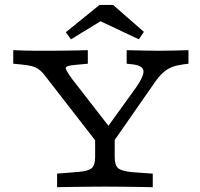

<svg xmlns="http://www.w3.org/2000/svg" viewBox="-20 -780 835 800"><path d="M403.6 -160.5 172 -458.7Q156 -480.9 141.6 -490.9Q127.2 -500.9 110.1 -505Q93 -509 67.7 -511.4L35.2 -514.5V-571Q51.9 -570.2 80.2 -569.4Q108.6 -568.5 131.9 -568.5H136.3H138.1Q160.8 -568.5 187.5 -568.5Q214.2 -568.5 242.2 -569Q270.2 -569.4 296.8 -569.8Q323.5 -570.2 345.9 -571V-514.5L293.9 -509.7Q252.2 -506.5 254 -495.4Q255.9 -484.2 280.7 -450.5L447.3 -235.9L413.1 -229.9L547.3 -416Q581 -465 577.7 -486.1Q574.4 -507.1 531.4 -512L507.8 -514.5V-571Q539.4 -570.2 575 -569.4Q610.6 -568.5 645.5 -568.5Q676.3 -568.5 707.5 -569.4Q738.6 -570.2 765.3 -571V-514.5L745.8 -512.1Q720 -508.9 699.4 -501.6Q678.9 -494.4 659.2 -477Q639.5 -459.6 616.1 -424L432.6 -160.5ZM411.6 -2.4Q383.5 -2.4 349.6 -2Q315.7 -1.6 281.9 -1.2Q248.1 -0.9 217.9 -0.1V-56.5L304.8 -63.6Q347.9 -66.9 362.1 -79.4Q376.4 -91.8 376.4 -125.8V-250.8L424.1 -200.8L457.9 -249.7V-125.8Q457.9 -91.8 472.2 -79.3Q486.4 -66.9 529.5 -62.8L616.5 -56.5V0Q587 -0.8 552.8 -1.2Q518.6 -1.6 485.1 -2Q451.6 -2.4 422.8 -2.4H417.5ZM275.8 -616.2 254.2 -645.6 394.7 -759.5H451.1L579.5 -647.3L558.6 -616.2L361.4 -709.1L434.2 -713Z"/></svg>

Font: Playfair 5pt SemiExpanded Light
Style: Regular
Weight: 300
Width: 6
Designer: Claus Eggers Sørensen
Foundry: Claus Eggers Sørensen
Version: Version 2.203